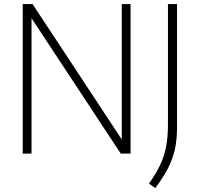

<svg xmlns="http://www.w3.org/2000/svg" viewBox="-20 -760 988 950"><path d="M92.5 0V-740H141L582.5 -70V-740H626V0H577.5L136 -670V0ZM748.5 170.5 717 148.5Q749.5 103 770.5 60.2Q791.5 17.5 801.2 -31.2Q811 -80 811 -143.5V-740H856V-128.5Q856 -68 844.8 -19Q833.5 30 809.8 75.2Q786 120.5 748.5 170.5Z"/></svg>

Font: Encode Sans XLt
Style: Regular
Weight: 200
Designer: Multiple Designers
Foundry: Impallari Type
Version: Version 3.002; ttfautohint (v1.8.3) -l 8 -r 50 -G 200 -x 14 